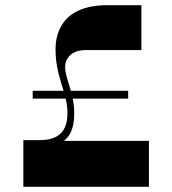

<svg xmlns="http://www.w3.org/2000/svg" viewBox="-20 -720 664 740"><path d="M226 -177C262 -204 266 -251 266 -284C266 -304 264 -323 260 -340H474V-370H253C243 -406 231 -435 231 -464C231 -491 252 -527 310 -527H525V-700H394C223 -700 194 -596 194 -530C194 -461 212 -415 225 -370H106V-340H233C237 -323 240 -305 240 -286C240 -235 225 -180 134 -180H70V0H554V-177Z"/></svg>

Font: Space Cowgirl Black
Style: Regular
Weight: 900
Designer: Valery Marier
Foundry: Valery Marier
Version: Version 1.000;hotconv 1.0.109;makeotfexe 2.5.65596